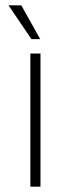

<svg xmlns="http://www.w3.org/2000/svg" viewBox="-20 -701 266 721"><path d="M94 -500H132V0H94ZM12 -681H60L131 -554H98Z"/></svg>

Font: Sarabun Thin
Style: Regular
Weight: 250
Designer: Suppakit Chalermlarp | Katatrad Co.,Ltd.
Foundry: Cadson Demak Co.,Ltd.
Version: Version 1.000; ttfautohint (v1.6)